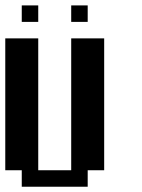

<svg xmlns="http://www.w3.org/2000/svg" viewBox="-20 -708 540 728"><path d="M125 -625V-687.5H62.5V-625ZM312.5 -625V-687.5H250V-625ZM312.5 0V-62.5H375V-562.5H250V-62.5H125V-562.5H0V-62.5H62.5V0Z"/></svg>

Font: Chicago Kare
Style: Regular
Weight: 400
Designer: Duane King
Version: Version 1.001;hotconv 1.0.109;makeotfexe 2.5.65596